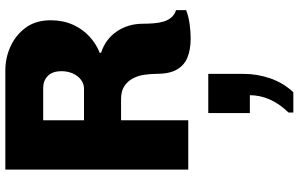

<svg xmlns="http://www.w3.org/2000/svg" viewBox="-220 -506 1120 720"><g transform="rotate(-90 340.0 -146.0)"><path d="M556 9Q514 9 484.5 -3Q455 -15 439 -43Q423 -71 423 -120Q423 -142 419.5 -165.5Q416 -189 405.5 -208.5Q395 -228 376.5 -240Q358 -252 329 -252H249V0H64V-686H435Q484 -686 527 -666Q570 -646 597 -608.5Q624 -571 624 -516Q624 -470 607.5 -433Q591 -396 563 -370.5Q535 -345 502 -332V-327Q527 -319 547 -304.5Q567 -290 581.5 -269Q596 -248 603.5 -223Q611 -198 611 -170Q611 -151 612.5 -130.5Q614 -110 619 -93Q624 -76 634.5 -63.5Q645 -51 662 -46V-8Q639 1 610.5 5Q582 9 556 9ZM249 -391H368Q386 -391 401 -402.5Q416 -414 424.5 -433Q433 -452 433 -475Q433 -510 415 -527Q397 -544 371 -544H249ZM278 394V376Q311 342 327 305.5Q343 269 343 231H276V75H423V207Q423 259 406 308Q389 357 354 394Z"/></g></svg>

Font: Chivo Medium ExtraBold
Style: Regular
Weight: 800
Version: Version 2.002